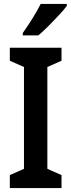

<svg xmlns="http://www.w3.org/2000/svg" viewBox="-20 -957 363 977"><path d="M293 0H30V-66L102 -98V-616L30 -648V-714H293V-648L221 -616V-98L293 -66ZM320 -927Q306 -908 280.5 -880.5Q255 -853 226.5 -824.5Q198 -796 175 -777H96V-789Q122 -826 146 -864.5Q170 -903 187 -937H320Z"/></svg>

Font: Noto Sans Malayalam Condensed SemiBold
Style: Regular
Weight: 600
Width: 3
Designer: Jelle Bosma - Monotype Design Team
Foundry: Monotype Imaging Inc.
Version: Version 2.104; ttfautohint (v1.8.4.7-5d5b)